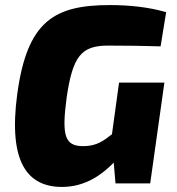

<svg xmlns="http://www.w3.org/2000/svg" viewBox="-20 -724 698 758"><path d="M422 -194C392 -171 364 -147 309 -147C236 -147 223 -187 243 -338C267 -503 301 -544 407 -544C480 -544 543 -543 614 -541L636 -676C567 -696 490 -704 414 -704C193 -704 87 -640 48 -352C12 -82 89 14 225 14C319 14 385 -37 429 -82L436 0H573L629 -398H450Z"/></svg>

Font: Exo 2 Extra Bold
Style: Italic
Weight: 800
Italic angle: -8°
Designer: Natanael Gama
Version: Version 1.001;PS 001.001;hotconv 1.0.88;makeotf.lib2.5.64775